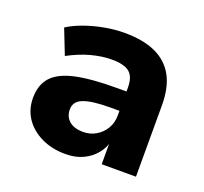

<svg xmlns="http://www.w3.org/2000/svg" viewBox="-96 -615 783 737"><g transform="rotate(20 295.5 -246.5)"><path d="M239 11Q184 11 140.5 -10Q97 -31 73 -67Q49 -103 49 -149Q49 -203 78 -235Q107 -267 170.5 -281Q234 -295 339 -295H395V-216H341Q303 -216 275.5 -212.5Q248 -209 230.5 -202Q213 -195 205 -183.5Q197 -172 197 -156Q197 -127 217 -109.5Q237 -92 274 -92Q303 -92 326.5 -106Q350 -120 364 -143.5Q378 -167 378 -198V-311Q378 -355 356 -373Q334 -391 284 -391Q244 -391 199.5 -379Q155 -367 109 -342L69 -444Q97 -462 135 -475.5Q173 -489 214.5 -496.5Q256 -504 294 -504Q371 -504 421.5 -481Q472 -458 498 -411.5Q524 -365 524 -291V0H384V-99H389Q381 -66 360.5 -41.5Q340 -17 309.5 -3Q279 11 239 11Z"/></g></svg>

Font: Nunito Sans 11pt ExtraBold
Style: Regular
Weight: 800
Version: Version 3.101;gftools[0.9.27]